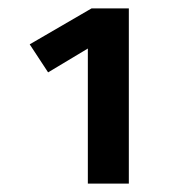

<svg xmlns="http://www.w3.org/2000/svg" viewBox="-20 -760 440 459"><path d="M288 -321H190V-644L95 -587L51 -654L199 -740H288Z"/></svg>

Font: Fira Sans Medium
Style: Regular
Weight: 500
Designer: bBox Type GmbH & Carrois Corporate GbR & Edenspiekermann AG
Foundry: bBox Type GmbH & Carrois Corporate GbR & Edenspiekermann AG
Version: Version 4.301